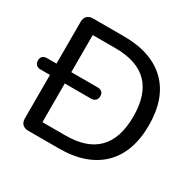

<svg xmlns="http://www.w3.org/2000/svg" viewBox="-164 -875 1064 1044"><g transform="rotate(30 368.0 -352.5)"><path d="M135 0Q111 0 98 -13Q85 -26 85 -50V-655Q85 -679 98 -692Q111 -705 135 -705H328Q501 -705 594.5 -614.5Q688 -524 688 -353Q688 -268 664 -202Q640 -136 594 -91.5Q548 -47 481.5 -23.5Q415 0 328 0ZM178 -79H322Q390 -79 440 -96Q490 -113 523.5 -147Q557 -181 574 -232.5Q591 -284 591 -353Q591 -490 523.5 -558Q456 -626 322 -626H178ZM26 -322Q8 -322 -1.5 -331.5Q-11 -341 -11 -358Q-11 -375 -1.5 -384Q8 -393 26 -393H343Q360 -393 370 -384.5Q380 -376 380 -358Q380 -341 370 -331.5Q360 -322 343 -322Z"/></g></svg>

Font: Nunito Medium
Style: Regular
Weight: 500
Designer: Vernon Adams
Foundry: Vernon Adams
Version: Version 3.601